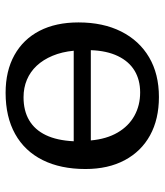

<svg xmlns="http://www.w3.org/2000/svg" viewBox="29 -602 587 685"><g transform="rotate(-90 322.5 -259.5)"><path d="M319 14Q240 14 182.5 -17.5Q125 -49 93.5 -108Q62 -167 62 -248Q62 -337 94 -401Q126 -465 187 -499Q248 -533 334 -533Q412 -533 468.5 -501.5Q525 -470 555 -412Q585 -354 585 -273Q585 -185 552.5 -120.5Q520 -56 460.5 -21Q401 14 319 14ZM335 -53Q380 -53 413 -73Q446 -93 465 -132.5Q484 -172 486 -229H164Q169 -173 192 -133.5Q215 -94 252 -73.5Q289 -53 335 -53ZM161 -290H484Q480 -332 466 -365.5Q452 -399 430.5 -422Q409 -445 380.5 -457Q352 -469 318 -469Q270 -469 236 -449Q202 -429 183 -389.5Q164 -350 161 -290Z"/></g></svg>

Font: Literata Variable Black
Style: Regular
Weight: 900
Designer: Latin by Veronika Burian and Jose Scaglione. Greek by Irene Vlachou. Cyrillic by Vera Evstafieva.
Foundry: TypeTogether
Version: Version 3.021